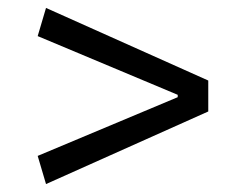

<svg xmlns="http://www.w3.org/2000/svg" viewBox="-20 -491 600 484"><path d="M75 -98 428 -246V-252L75 -400L96 -471L505 -288V-210L96 -27Z"/></svg>

Font: Athiti Medium
Style: Regular
Weight: 500
Designer: CadsonDemak Team
Foundry: CadsonDemak
Version: Version 1.033